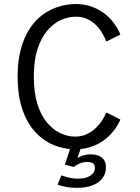

<svg xmlns="http://www.w3.org/2000/svg" viewBox="-20 -726 690 948"><path d="M361.5 201.5Q347 201.5 333.8 200.5Q320.5 199.5 308.2 197.2Q296 195 285 192.2Q274 189.5 264 186L283 140Q296.5 144.5 309.2 148.2Q322 152 336.2 154Q350.5 156 367 156Q391 156 409.2 149.5Q427.5 143 438 131Q448.5 119 448.5 103.5Q448.5 84.5 436.8 79Q425 73.5 408.5 73.5Q397 73.5 384.5 77.2Q372 81 361.2 87Q350.5 93 344 98.5L300.5 86.5L329 0H381L354.5 77.5L347.5 67.5Q353.5 59.5 365.8 52.2Q378 45 394.2 40.5Q410.5 36 428.5 36Q447 36 464 41.8Q481 47.5 492 61.5Q503 75.5 503 100.5Q503 133 484.5 155.8Q466 178.5 434.2 190Q402.5 201.5 361.5 201.5ZM351.5 11Q308.5 11 267.2 -1.8Q226 -14.5 189.8 -41.5Q153.5 -68.5 125.8 -111Q98 -153.5 82.5 -212.2Q67 -271 67 -348Q67 -425 83 -483.8Q99 -542.5 126.8 -584.8Q154.5 -627 191.2 -653.8Q228 -680.5 269.8 -693.2Q311.5 -706 354 -706Q395 -706 429.5 -694.2Q464 -682.5 492 -662Q520 -641.5 540.5 -614.2Q561 -587 574.5 -555.5L505.5 -521Q496.5 -543 483.5 -564.5Q470.5 -586 452 -604Q433.5 -622 409.2 -632.8Q385 -643.5 354 -643.5Q316 -643.5 279.2 -626.5Q242.5 -609.5 212.5 -573.8Q182.5 -538 164.8 -482.2Q147 -426.5 147 -348Q147 -269.5 164.5 -213.2Q182 -157 211.8 -121.2Q241.5 -85.5 277.8 -68.5Q314 -51.5 351 -51.5Q382.5 -51.5 407 -62.8Q431.5 -74 450.5 -91.8Q469.5 -109.5 483 -130Q496.5 -150.5 505.5 -170.5L574.5 -135.5Q561.5 -106 540.8 -79.5Q520 -53 492 -32.8Q464 -12.5 428.8 -0.8Q393.5 11 351.5 11Z"/></svg>

Font: Trispace Thin Light
Style: Regular
Weight: 300
Version: Version 1.210